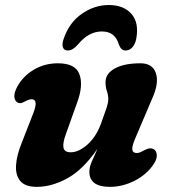

<svg xmlns="http://www.w3.org/2000/svg" viewBox="-20 -732 682 766"><path d="M594.5 -136Q605 -129 605.5 -112.5Q606 -96 593 -77Q566 -36 517.5 -11.2Q469 13.5 418.5 13.5Q336.5 13.5 336.5 -47Q336.5 -65.5 346.5 -88.2Q356.5 -111 369 -138.5Q311 -54.5 248.5 -20.5Q186 13.5 127 13.5Q80.5 13.5 61 -9.8Q41.5 -33 44 -73Q46.5 -113 67 -163L112.5 -279.5Q134.5 -336 106.5 -336Q95 -336 78 -326.5Q59.5 -315 46.5 -325.5Q37.5 -333 37.2 -348.5Q37 -364 48.5 -385.5Q71 -427.5 114.2 -453.5Q157.5 -479.5 211 -479.5Q281 -479.5 297 -435.5Q313 -391.5 288 -323.5L242.5 -196Q230 -162 233.2 -143.2Q236.5 -124.5 262 -124.5Q295 -124.5 330.8 -157Q366.5 -189.5 386 -247.5Q400 -285.5 406 -304.2Q412 -323 412 -336.5Q412 -352.5 406.5 -368.5Q401 -384.5 401 -404Q401 -438.5 438.2 -459Q475.5 -479.5 540.5 -479.5Q589 -479.5 602 -439.8Q615 -400 587 -338.5L523 -188Q506 -150 507.8 -135.8Q509.5 -121.5 525.5 -121.5Q532.5 -121.5 539.5 -124.5Q546.5 -127.5 556.5 -133Q580 -145.5 594.5 -136ZM386.5 -606.5Q333.5 -606.5 291.5 -555Q270 -530.5 251 -530.5Q235.5 -530.5 231 -543.2Q226.5 -556 234 -577Q256 -642 306.5 -677Q357 -712 414.5 -712Q472.5 -712 504 -677Q535.5 -642 523.5 -577Q519.5 -556 508 -543.2Q496.5 -530.5 481 -530.5Q462.5 -530.5 454 -555Q439 -606.5 386.5 -606.5Z"/></svg>

Font: Fraunces 9pt SuperSoft
Style: Bold Italic
Weight: 700
Italic angle: -16°
Version: Version 1.000;[b76b70a41]